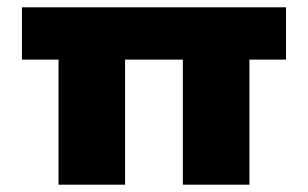

<svg xmlns="http://www.w3.org/2000/svg" viewBox="-20 -505 842 525"><path d="M480 0V-342H322V0H140V-342H40V-485H762V-342H662V0Z"/></svg>

Font: Palanquin Dark
Style: Bold
Weight: 700
Designer: Pria Ravichandran
Version: Version 1.000